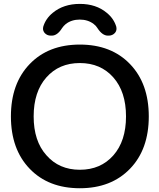

<svg xmlns="http://www.w3.org/2000/svg" viewBox="-20 -997 834 1005"><path d="M661.1 -114.3Q562.5 -11.7 397.9 -11.7Q233.4 -11.7 135.3 -113.8Q37.1 -215.8 37.1 -387.7Q37.1 -559.6 135.3 -661.6Q233.4 -763.7 397.9 -763.7Q562.5 -763.7 660.6 -661.6Q758.8 -559.6 758.8 -387.7Q758.8 -215.8 661.1 -114.3ZM222.7 -184.6Q289.1 -108.4 397.9 -108.4Q506.8 -108.4 573.2 -183.6Q639.6 -258.8 639.6 -387.7Q639.6 -516.6 573.2 -591.8Q506.8 -667 397.9 -667Q289.1 -667 222.7 -591.8Q156.2 -516.6 156.2 -387.7Q156.2 -258.8 222.7 -184.6ZM588.9 -856.4Q589.8 -850.6 589.8 -846.7Q589.8 -834 581.1 -824.2Q568.4 -810.5 548.8 -810.5H544.9Q515.6 -810.5 490.2 -849.6Q483.4 -861.3 470.7 -871.1Q440.4 -894.5 397.5 -894.5Q354.5 -894.5 324.2 -871.1Q312.5 -861.3 304.7 -849.6Q280.3 -810.5 251 -810.5H246.1Q226.6 -810.5 213.9 -824.2Q205.1 -835 205.1 -846.7Q205.1 -851.6 206.1 -856.4Q218.8 -899.4 255.9 -929.7Q312.5 -976.6 397.9 -976.6Q483.4 -976.6 539.1 -929.7Q576.2 -899.4 588.9 -856.4Z"/></svg>

Font: Gen Jyuu Gothic Medium
Style: Regular
Weight: 500
Designer: [Source Han Sans]
Ryoko NISHIZUKA  (kana & ideographs); Paul D. Hunt (Latin, Greek & Cyrillic); Wenlong ZHANG  (bopomofo
Version: Version 1.002.20150607